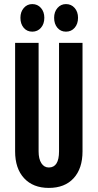

<svg xmlns="http://www.w3.org/2000/svg" viewBox="-20 -910 478 940"><path d="M384 -169Q384 -85 340.5 -37.5Q297 10 219 10Q142 10 98 -37.5Q54 -85 54 -169V-700H169V-169Q169 -132 182.5 -111Q196 -90 219 -90Q269 -90 269 -169V-700H384ZM138 -890Q164 -890 180.5 -871Q197 -852 197 -823Q197 -793 180.5 -774Q164 -755 138 -755Q112 -755 96 -774Q80 -793 80 -823Q80 -852 96.5 -871Q113 -890 138 -890ZM303 -890Q329 -890 345.5 -871Q362 -852 362 -823Q362 -793 345.5 -774Q329 -755 303 -755Q277 -755 261 -774Q245 -793 245 -823Q245 -852 261.5 -871Q278 -890 303 -890Z"/></svg>

Font: Gully ECD Medium
Style: Regular
Weight: 500
Width: 2
Designer: jaikishan Patel
Foundry: MagicType
Version: Version 1.000;Glyphs 3.2 (3242)